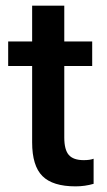

<svg xmlns="http://www.w3.org/2000/svg" viewBox="-20 -655 379 681"><path d="M312 -92V-3Q281 6 248 6Q167 6 130.5 -30.5Q94 -67 94 -150V-421H9V-508H94V-635H208V-508H307V-421H208V-167Q208 -124 224 -105.5Q240 -87 277 -87Q299 -87 312 -92Z"/></svg>

Font: CST
Style: Medium
Weight: 500
Version: Version 1.00